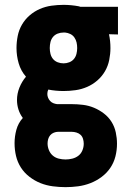

<svg xmlns="http://www.w3.org/2000/svg" viewBox="-20 -548 540 791"><path d="M250 223Q224 223 197.5 219.5Q171 216 147 206.5Q123 197 101.5 180.5Q80 164 66 142Q52 120 46 94.5Q40 69 40 42Q40 14 47.5 -13.5Q55 -41 74 -62Q62 -78 56 -97Q50 -116 50 -136Q50 -162 60 -187Q70 -212 87 -232Q66 -256 57 -287Q48 -318 48 -350Q48 -375 53 -400Q58 -425 70.5 -446.5Q83 -468 102 -484.5Q121 -501 144 -511Q167 -521 192 -524.5Q217 -528 242 -528Q257 -528 273 -526.5Q289 -525 305 -522L311 -520H466V-406L429 -407Q432 -393 433.5 -379Q435 -365 435 -350Q435 -326 430 -301Q425 -276 412.5 -254.5Q400 -233 381 -216.5Q362 -200 339 -190Q316 -180 291 -176.5Q266 -173 242 -173Q226 -173 210 -174.5Q194 -176 179 -179Q177 -175 176 -170.5Q175 -166 175 -161Q175 -153 178 -145.5Q181 -138 186.5 -132Q192 -126 199.5 -123Q207 -120 215 -119H275Q299 -119 322.5 -116Q346 -113 367.5 -104Q389 -95 408 -80.5Q427 -66 439.5 -46Q452 -26 457 -2.5Q462 21 462 44Q462 71 455.5 96.5Q449 122 434.5 143.5Q420 165 398.5 181Q377 197 352.5 206.5Q328 216 302 219.5Q276 223 250 223ZM242 -287Q254 -287 265.5 -291.5Q277 -296 284.5 -305Q292 -314 295 -326Q298 -338 298 -350Q298 -362 295.5 -373Q293 -384 286.5 -393.5Q280 -403 269.5 -408Q259 -413 248 -414H242Q229 -414 217.5 -409.5Q206 -405 198.5 -396Q191 -387 188 -375Q185 -363 185 -350Q185 -338 188 -326Q191 -314 198.5 -305Q206 -296 217.5 -291.5Q229 -287 242 -287ZM250 109Q264 109 278 105.5Q292 102 303 93.5Q314 85 319.5 71.5Q325 58 325 44Q325 34 322 24Q319 14 312 7.5Q305 1 295 -2Q285 -5 275 -5H219Q211 -5 202 -1.5Q193 2 187 9Q181 16 178.5 25Q176 34 176 43Q176 57 181.5 70.5Q187 84 197.5 93Q208 102 222 105.5Q236 109 250 109Z"/></svg>

Font: Iosevka SS18 Heavy
Style: Regular
Weight: 900
Monospace: yes
Designer: Belleve Invis
Foundry: Belleve Invis
Version: Version 25.1.1; ttfautohint (v1.8.4)